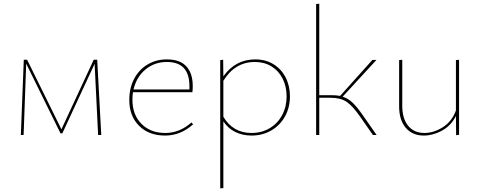

<svg xmlns="http://www.w3.org/2000/svg" viewBox="-20 -732 2602 1041"><path d="M512 0 493 -386 318 -9H308L122 -387L108 0H93L109 -408H127L313 -31L488 -408H507L529 0Z M1027 -58Q959 3 875 3Q787 3 734 -50Q681 -103 681 -190Q681 -255 707.5 -305Q734 -355 780.5 -382.5Q827 -410 884 -410Q956 -410 990.5 -372Q1025 -334 1025 -266Q1025 -242 1023 -232H701Q698 -213 698 -191Q698 -110 747 -60.5Q796 -11 876 -11Q954 -11 1018 -68ZM704 -247H1007V-265Q1007 -396 885 -396Q818 -396 769 -355.5Q720 -315 704 -247Z M1552 -210Q1552 -149 1525 -100.5Q1498 -52 1450.5 -24.5Q1403 3 1344 3Q1296 3 1256.5 -16Q1217 -35 1191 -74V288L1174 289V-406L1190 -408L1191 -318Q1256 -410 1364 -410Q1420 -410 1462.5 -384Q1505 -358 1528.5 -312.5Q1552 -267 1552 -210ZM1534 -209Q1534 -263 1512.5 -305.5Q1491 -348 1452 -372Q1413 -396 1362 -396Q1254 -396 1191 -294V-99Q1216 -56 1254.5 -33.5Q1293 -11 1343 -11Q1398 -11 1441.5 -36.5Q1485 -62 1509.5 -107.5Q1534 -153 1534 -209Z M2022 0H2002L1933 -99Q1891 -159 1858.5 -180.5Q1826 -202 1772 -202H1711V0H1694V-710L1711 -712V-216H1775Q1804 -216 1824 -212L1999 -407H2021L1838 -208Q1868 -198 1892.5 -174.5Q1917 -151 1948 -106Z M2469 -408V-1L2453 1L2452 -103Q2425 -50 2376 -23.5Q2327 3 2278 3Q2216 3 2180 -39Q2144 -81 2144 -156V-406L2161 -408V-159Q2161 -89 2193 -50Q2225 -11 2281 -11Q2331 -11 2380.5 -42Q2430 -73 2452 -133V-406Z"/></svg>

Font: Ysabeau Infant Thin
Style: Regular
Weight: 200
Designer: Christian Thalmann (Catharsis Fonts)
Version: Version 0.003